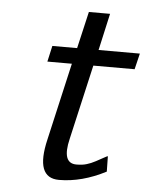

<svg xmlns="http://www.w3.org/2000/svg" viewBox="-48 -646 539 695"><g transform="rotate(5 222.0 -298.5)"><path d="M113 -414 126 -472H216L247 -606H324L294 -472H444L430 -414H280L218 -143Q196 -52 250 -52Q273 -52 288 -57Q302 -61 319 -70Q336 -79 347.5 -85.5Q359 -92 361 -92Q361 -82 361.5 -63.5Q362 -45 362 -36Q275 9 192 9Q104 9 138 -134L202 -414Z"/></g></svg>

Font: Coval
Style: Light Italic
Weight: 300
Foundry: Context Ltd
Version: Version 001.000